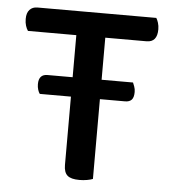

<svg xmlns="http://www.w3.org/2000/svg" viewBox="-47 -651 627 700"><g transform="rotate(5 266.0 -300.5)"><path d="M318 -294V-2Q311 1 297.5 3.5Q284 6 269 6Q238 6 225 -5.5Q212 -17 212 -44V-294H98Q94 -299 91 -308.5Q88 -318 88 -329Q88 -365 120 -365H212V-519H35Q30 -526 26.5 -537Q23 -548 23 -562Q23 -584 33.5 -595.5Q44 -607 62 -607H497Q501 -601 504.5 -590Q508 -579 508 -566Q508 -519 469 -519H318V-365H433Q435 -360 438.5 -351Q442 -342 442 -331Q442 -311 434 -302.5Q426 -294 410 -294Z"/></g></svg>

Font: Baloo Tammudu 2 Medium
Style: Regular
Weight: 500
Designer: Maithili Shingre, Omkar Shende and Ek Type
Foundry: Ek Type
Version: Version 1.640;hotconv 1.0.111;makeotfexe 2.5.65597; ttfautoh